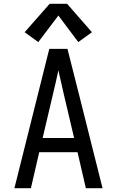

<svg xmlns="http://www.w3.org/2000/svg" viewBox="-20 -993 616 1013"><path d="M56 0H143L187 -190H389L433 0H521L398 -490L336 -735H240ZM205 -265 258 -490Q266 -523 273.5 -556Q281 -589 288 -622Q295 -589 303 -556Q311 -523 318 -490L371 -265ZM182 -771 288 -911 393 -771 465 -823 334 -973H242L110 -823Z"/></svg>

Font: Iosevka SS01 Extended
Style: Regular
Weight: 400
Width: 7
Monospace: yes
Designer: Belleve Invis
Foundry: Belleve Invis
Version: Version 3.4.7; ttfautohint (v1.8.3)